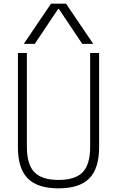

<svg xmlns="http://www.w3.org/2000/svg" viewBox="-20 -1020 640 1050"><path d="M300 10Q185 10 131.5 -44.5Q78 -99 78 -215V-730H127V-217Q127 -121 168 -78.5Q209 -36 300 -36Q392 -36 432.5 -78.5Q473 -121 473 -217V-730H522V-215Q522 -99 468.5 -44.5Q415 10 300 10ZM110 -780 259 -1000H341L490 -780H430L302 -971H298L170 -780Z"/></svg>

Font: M PLUS Code Latin Expanded Light
Style: Regular
Weight: 300
Width: 7
Designer: Coji Morishita
Foundry: UNDERFOREST DESIGN
Version: Version 1.002; ttfautohint (v1.8.3)